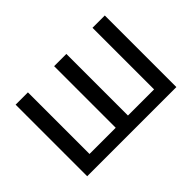

<svg xmlns="http://www.w3.org/2000/svg" viewBox="-96 -765 1002 1002"><g transform="rotate(-45 404.5 -264.0)"><path d="M167 -528.3V-73.7H360.4V-528.3H450.7V-73.7H643.6V-528.3H734.4V0H76.2V-528.3Z"/></g></svg>

Font: Roboto
Style: Regular
Weight: 400
Designer: Google
Version: Version 2.001047; 2015